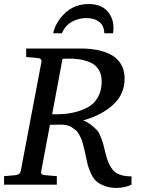

<svg xmlns="http://www.w3.org/2000/svg" viewBox="-33 -910 694 946"><path d="M615 0Q579 16 542 16Q507 16 481 5.5Q455 -5 440.5 -18Q426 -31 414.5 -57Q403 -83 399 -98.5Q395 -114 389 -145Q384 -167 382.5 -173.5Q381 -180 376 -199.5Q371 -219 367.5 -226Q364 -233 356.5 -247.5Q349 -262 341 -268Q333 -274 322 -282Q311 -290 296.5 -293Q282 -296 265 -296L213 -295L170 -66Q166 -48 189 -47L247 -42V0H-13V-42L44 -47Q65 -49 69 -66L171 -604Q174 -623 152 -624L96 -629V-671H364Q408 -671 445 -664Q482 -657 513.5 -640.5Q545 -624 563 -594Q581 -564 581 -523Q581 -446 524.5 -394Q468 -342 377 -317Q401 -307 418.5 -292.5Q436 -278 445.5 -268Q455 -258 464.5 -232.5Q474 -207 476 -198.5Q478 -190 487 -154Q502 -93 528.5 -67Q555 -41 615 -41ZM468 -509Q468 -544 452.5 -568Q437 -592 410.5 -603Q384 -614 356.5 -618Q329 -622 297 -621Q295 -621 286.5 -620.5Q278 -620 275 -620L224 -347H246Q290 -347 327 -355Q364 -363 397 -380Q430 -397 449 -430Q468 -463 468 -509ZM526 -774Q526 -755 524 -746H481Q480 -784 455.5 -802.5Q431 -821 393 -821Q354 -821 321 -802.5Q288 -784 272 -746H229Q241 -802 288 -846Q335 -890 404 -890Q464 -890 495 -856Q526 -822 526 -774Z"/></svg>

Font: Veleka
Style: Italic
Weight: 400
Italic angle: -12°
Designer: Stefan Peev, Context Ltd, 2016; SIL International, 1997-2014.
Foundry: Stefan Peev, Context Ltd, 2016
Version: Version 1.000